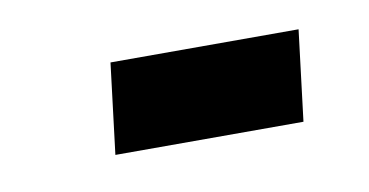

<svg xmlns="http://www.w3.org/2000/svg" viewBox="-29 -312 361 188"><g transform="rotate(-10 152.0 -218.0)"><path d="M86 -263H273L262 -173H75Z"/></g></svg>

Font: Josefin Sans Medium
Style: Italic
Weight: 500
Italic angle: -7°
Designer: Santiago Orozco
Foundry: Typemade
Version: Version 2.000